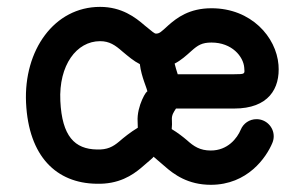

<svg xmlns="http://www.w3.org/2000/svg" viewBox="-20 -525 855 547"><path d="M666 -155.8C655.8 -131.3 628.9 -96.2 580.6 -96.2C549.8 -96.2 532.2 -107.9 512.7 -125.5C502.4 -134.3 486.3 -147 469.2 -157.2C470.2 -166.5 470.2 -174.8 469.7 -184.1C468.8 -197.3 475.1 -206.1 481.4 -215.8H647.5C744.6 -215.8 778.8 -272.5 773.4 -340.3C767.1 -419.4 695.8 -501.5 582.5 -501.5C519 -501.5 483.9 -474.1 460.4 -453.6C438.5 -433.6 434.6 -429.2 423.8 -429.2C420.9 -429.2 414.1 -434.1 392.1 -452.6C365.7 -475.6 326.7 -505.4 265.1 -505.4C134.3 -505.4 47.4 -381.8 54.2 -232.4C61.5 -78.6 141.1 -3.4 254.4 -1.5C318.4 0.5 357.4 -25.9 382.8 -47.4C407.7 -69.3 417.5 -76.2 417 -78.6C420.4 -76.7 427.7 -69.3 448.2 -52.2C475.6 -27.8 515.6 1.5 580.6 1.5C685.5 1.5 738.8 -76.7 755.9 -117.7C758.3 -123.5 759.8 -129.9 759.8 -136.7C759.8 -163.6 737.8 -185.5 710.9 -185.5C690.4 -185.5 673.3 -173.3 666 -155.8ZM151.9 -237.3C147 -339.4 198.2 -407.7 265.1 -407.7C291.5 -407.7 308.1 -396.5 328.6 -378.4C346.2 -363.8 360.8 -351.1 378.4 -342.3C382.8 -304.7 399.9 -272 399.9 -263.2C399.9 -272 369.1 -223.6 372.1 -178.2L372.6 -161.1C352.1 -148.9 331.5 -132.3 319.3 -121.6C301.8 -106.9 285.6 -98.1 256.3 -99.1C192.9 -100.1 156.7 -136.7 151.9 -237.3ZM477.5 -343.8C495.6 -353 510.7 -366.7 525.9 -380.4C543.5 -396 555.2 -403.8 582.5 -403.8C641.1 -403.8 673.3 -363.8 675.8 -332.5C677.2 -314.5 679.7 -313.5 647.5 -313.5H486.3C482.9 -324.2 479.5 -335 477.5 -343.8Z"/></svg>

Font: Velvelyne Book
Style: Bold
Weight: 700
Designer: Manon Van der Borght et Mariel Nils
Foundry: Velvetyne
Version: Version 1.070;Glyphs 3.3.1 (3343)